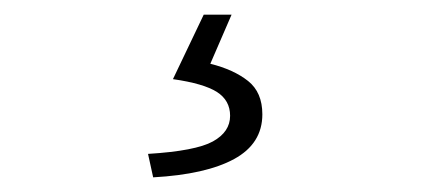

<svg xmlns="http://www.w3.org/2000/svg" viewBox="-20 -22 576 262"><path d="M189 220 182 188Q247 184 270.5 171Q294 158 294 136Q294 115 276 103.5Q258 92 216 86L258 -2H296L267 65Q299 73 318.5 88.5Q338 104 338 134Q338 174 299.5 195Q261 216 189 220Z"/></svg>

Font: Assistant Light
Style: Regular
Weight: 300
Designer: Hebrew By Ben Nathan, Latin by Paul Hunt
Version: Version 3.000